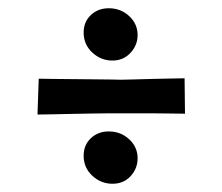

<svg xmlns="http://www.w3.org/2000/svg" viewBox="-20 -524 540 466"><path d="M71 -246 74 -333Q83 -333 104 -332.5Q125 -332 152 -332Q179 -332 205.5 -331.5Q232 -331 251 -331Q270 -330 297 -331Q324 -332 351.5 -332.5Q379 -333 400 -333.5Q421 -334 428 -334L429 -248Q418 -248 395 -248.5Q372 -249 344.5 -249Q317 -249 291 -249Q265 -249 248 -249Q230 -249 204.5 -248.5Q179 -248 152 -247.5Q125 -247 103 -246.5Q81 -246 71 -246ZM253 -78Q225 -78 204 -97.5Q183 -117 183 -146Q183 -172 200.5 -188.5Q218 -205 244 -205Q273 -205 293.5 -186Q314 -167 314 -140Q314 -115 297 -96.5Q280 -78 253 -78ZM253 -377Q225 -377 204 -396.5Q183 -416 183 -445Q183 -471 200.5 -487.5Q218 -504 244 -504Q273 -504 293.5 -485Q314 -466 314 -439Q314 -414 296.5 -395.5Q279 -377 253 -377Z"/></svg>

Font: Truculenta
Style: Bold
Weight: 700
Designer: Ivan Castro, Eva Sanz & Omnibus-Type Team
Foundry: Omnibus-Type
Version: Version 1.002